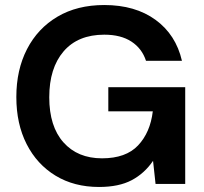

<svg xmlns="http://www.w3.org/2000/svg" viewBox="-20 -732 813 764"><path d="M374 12Q275 12 201 -33Q127 -78 86 -158.5Q45 -239 45 -346Q45 -454 87.5 -536.5Q130 -619 208.5 -665.5Q287 -712 395 -712Q518 -712 599 -653Q680 -594 704 -490H561Q545 -539 503 -566.5Q461 -594 395 -594Q290 -594 233 -527.5Q176 -461 176 -345Q176 -229 232.5 -165.5Q289 -102 386 -102Q481 -102 529.5 -153.5Q578 -205 588 -289H411V-385H717V0H599L589 -92Q555 -42 504 -15Q453 12 374 12Z"/></svg>

Font: Firefly Display
Style: Bold
Weight: 700
Designer: Colophon Foundry, Jonny Pinhorn
Foundry: Colophon Foundry
Version: Version 1.200; ttfautohint (v1.8.3)